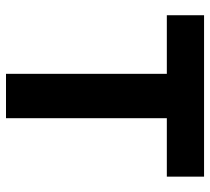

<svg xmlns="http://www.w3.org/2000/svg" viewBox="-50 -650 700 640"><g transform="rotate(90 300.0 -330.0)"><path d="M226.1 0V-536.1H30.8V-660.2H568.8V-536.1H374V0Z"/></g></svg>

Font: Office Code Pro D Bold
Style: Regular
Weight: 700
Designer: Nathan Rutzky & Paul D. Hunt
Foundry: Adobe Systems Incorporated
Version: Version 1.004;PS 001.004;hotconv 1.0.70;makeotf.lib2.5.58329